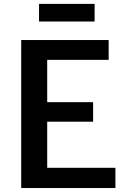

<svg xmlns="http://www.w3.org/2000/svg" viewBox="-20 -944 636 964"><path d="M86.5 0V-743H525.5V-643.5H217V-431H447.5V-333H217V-101.5H559.5V0ZM176 -836V-924.5H455V-836Z"/></svg>

Font: Merriweather Sans Medium
Style: Regular
Weight: 500
Designer: Eben Sorkin
Foundry: Eben Sorkin
Version: Version 2.001